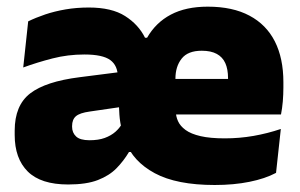

<svg xmlns="http://www.w3.org/2000/svg" viewBox="-20 -528 878 562"><path d="M608.5 13.5Q497 13.5 433 -21Q369 -55.5 347 -114.5L337.5 -144.5Q331 -169.5 329.5 -192.2Q328 -215 328 -235.5L325 -301.5Q325 -336 302.8 -352.2Q280.5 -368.5 227 -368.5Q178.5 -368.5 133.8 -357Q89 -345.5 48 -330.5L62.5 -465.5Q85 -476.5 112.5 -485.8Q140 -495 172 -500.5Q204 -506 240 -506Q307 -506 346.2 -481Q385.5 -456 404.5 -417.5H410.5Q436 -462 480 -485.2Q524 -508.5 588 -508.5Q661 -508.5 710.2 -482.2Q759.5 -456 784.5 -406.8Q809.5 -357.5 809.5 -287.5V-272Q809.5 -252 807.8 -231.2Q806 -210.5 802.5 -193H644Q646 -223.5 646.8 -250.5Q647.5 -277.5 647.5 -299Q647.5 -325.5 639.5 -343.2Q631.5 -361 614.5 -370.2Q597.5 -379.5 570.5 -379.5Q530 -379.5 511.8 -356.5Q493.5 -333.5 493.5 -297.5V-254.5L494.5 -236.5V-204Q494.5 -188 501 -173.5Q507.5 -159 523.2 -147.5Q539 -136 567 -129.5Q595 -123 638 -123Q681 -123 722.2 -130.2Q763.5 -137.5 802 -150.5L788 -22Q756 -5 710.2 4.2Q664.5 13.5 608.5 13.5ZM179.5 12Q99.5 12 61.2 -26Q23 -64 23 -133V-145.5Q23 -219.5 68.2 -254.5Q113.5 -289.5 213 -302L338.5 -318L349 -217L242.5 -201.5Q213.5 -197.5 202.2 -187.8Q191 -178 191 -159V-157Q191 -139.5 202.8 -128.5Q214.5 -117.5 242 -117.5Q268 -117.5 286.5 -124.2Q305 -131 317.8 -142.2Q330.5 -153.5 337.5 -166.5L387 -83H357.5Q342 -57 321 -35.5Q300 -14 266.5 -1Q233 12 179.5 12ZM420 -193V-297H767V-193Z"/></svg>

Font: Anek Bangla Medium ExtraBold
Style: Regular
Weight: 800
Version: Version 1.003